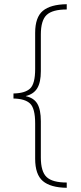

<svg xmlns="http://www.w3.org/2000/svg" viewBox="-20 -734 383 912"><path d="M297 158Q220 157 183.5 126Q147 95 147 20V-148Q147 -219 123 -242Q99 -265 44 -266V-290Q99 -291 123 -313.5Q147 -336 147 -406V-578Q147 -652 183.5 -682.5Q220 -713 297 -714V-689Q229 -689 201.5 -663Q174 -637 174 -570V-396Q174 -343 157 -315Q140 -287 103 -278V-277Q141 -269 157.5 -241Q174 -213 174 -158V14Q174 81 201.5 107Q229 133 297 133Z"/></svg>

Font: Noto Sans Lao Looped Condensed Thin
Style: Regular
Weight: 100
Width: 3
Designer: Mark Frömberg, Ben Mitchell
Foundry: The Fontpad Ltd
Version: Version 1.002; ttfautohint (v1.8.4.7-5d5b)